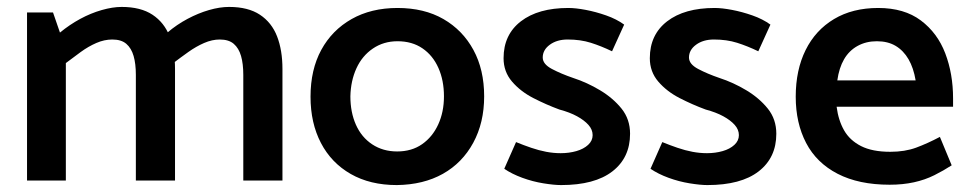

<svg xmlns="http://www.w3.org/2000/svg" viewBox="-20 -521 2797 554"><path d="M170 0V-339Q191 -355 213 -371Q235 -387 258 -397Q281 -407 304 -407Q330 -407 344.5 -394.5Q359 -382 365.5 -359.5Q372 -337 372 -305V0H485V-322Q485 -376 469.5 -416Q454 -456 420 -478.5Q386 -501 331 -501Q305 -501 273.5 -492Q242 -483 211.5 -466.5Q181 -450 153 -427L133 -485H58V0ZM480 -339Q501 -355 523.5 -371Q546 -387 569 -397Q592 -407 614 -407Q640 -407 654.5 -394.5Q669 -382 675.5 -359.5Q682 -337 682 -305V0H795V-322Q795 -376 779.5 -416Q764 -456 730 -478.5Q696 -501 641 -501Q614 -501 583 -492Q552 -483 521 -466.5Q490 -450 463 -427Z M1125 13Q1048 13 992 -19Q936 -51 906 -108.5Q876 -166 876 -242Q876 -320 907 -377Q938 -434 994.5 -466Q1051 -498 1127 -498Q1204 -498 1259.5 -466Q1315 -434 1346 -377Q1377 -320 1377 -243Q1377 -167 1345.5 -109Q1314 -51 1258 -19.5Q1202 12 1125 13ZM1126 -84Q1168 -84 1198 -105Q1228 -126 1244.5 -162Q1261 -198 1261 -243Q1261 -289 1245 -325Q1229 -361 1199 -381.5Q1169 -402 1127 -402Q1087 -402 1056 -381Q1025 -360 1008.5 -324Q992 -288 991 -243Q991 -197 1007 -161Q1023 -125 1054 -104.5Q1085 -84 1126 -84Z M1435 -34Q1457 -19 1487 -8Q1517 3 1548 8Q1579 13 1599 13Q1696 13 1747 -26.5Q1798 -66 1798 -135Q1798 -177 1773.5 -207.5Q1749 -238 1711.5 -260.5Q1674 -283 1634 -296Q1599 -308 1572.5 -322Q1546 -336 1546 -355Q1546 -377 1566.5 -392Q1587 -407 1618 -407Q1655 -407 1685 -397.5Q1715 -388 1746 -373L1781 -450Q1759 -466 1729 -476.5Q1699 -487 1670 -492.5Q1641 -498 1620 -498Q1533 -498 1483 -459.5Q1433 -421 1433 -353Q1433 -314 1457.5 -285.5Q1482 -257 1519 -238Q1556 -219 1594 -205Q1624 -197 1645 -185.5Q1666 -174 1678 -160.5Q1690 -147 1690 -131Q1690 -115 1677 -103Q1664 -91 1643 -85Q1622 -79 1598 -79Q1577 -79 1556 -83Q1535 -87 1513 -94.5Q1491 -102 1469 -111Z M1857 -34Q1879 -19 1909 -8Q1939 3 1970 8Q2001 13 2021 13Q2118 13 2169 -26.5Q2220 -66 2220 -135Q2220 -177 2195.5 -207.5Q2171 -238 2133.5 -260.5Q2096 -283 2056 -296Q2021 -308 1994.5 -322Q1968 -336 1968 -355Q1968 -377 1988.5 -392Q2009 -407 2040 -407Q2077 -407 2107 -397.5Q2137 -388 2168 -373L2203 -450Q2181 -466 2151 -476.5Q2121 -487 2092 -492.5Q2063 -498 2042 -498Q1955 -498 1905 -459.5Q1855 -421 1855 -353Q1855 -314 1879.5 -285.5Q1904 -257 1941 -238Q1978 -219 2016 -205Q2046 -197 2067 -185.5Q2088 -174 2100 -160.5Q2112 -147 2112 -131Q2112 -115 2099 -103Q2086 -91 2065 -85Q2044 -79 2020 -79Q1999 -79 1978 -83Q1957 -87 1935 -94.5Q1913 -102 1891 -111Z M2730 -213V-237Q2730 -308 2707.5 -367Q2685 -426 2637 -462Q2589 -498 2514 -498Q2440 -498 2386.5 -466Q2333 -434 2304.5 -376.5Q2276 -319 2276 -242Q2276 -166 2306 -108.5Q2336 -51 2397 -19.5Q2458 12 2547 12Q2585 12 2617 5Q2649 -2 2676 -15.5Q2703 -29 2726 -44L2692 -126Q2656 -107 2623.5 -95Q2591 -83 2549 -83Q2497 -83 2464.5 -99.5Q2432 -116 2415.5 -145Q2399 -174 2394 -213ZM2396 -289Q2401 -325 2415.5 -350Q2430 -375 2454.5 -388.5Q2479 -402 2510 -402Q2542 -402 2564.5 -388.5Q2587 -375 2601.5 -350Q2616 -325 2622 -289Z"/></svg>

Font: Catamaran SemiBold
Style: Regular
Weight: 600
Designer: Pria Ravichandran
Version: Version 2.000